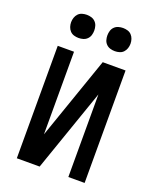

<svg xmlns="http://www.w3.org/2000/svg" viewBox="-161 -982 872 1075"><g transform="rotate(20 275.0 -444.5)"><path d="M209 0H73V-670H170V-178L341 -670H477V0H380V-492ZM383 -751Q369 -751 355.5 -755Q342 -759 332 -769Q322 -779 318 -792.5Q314 -806 314 -820Q314 -834 318 -847.5Q322 -861 332 -871Q342 -881 355.5 -885Q369 -889 383 -889Q397 -889 410.5 -885Q424 -881 433.5 -871Q443 -861 447.5 -847.5Q452 -834 452 -820Q452 -806 447.5 -792.5Q443 -779 433.5 -769Q424 -759 410.5 -755Q397 -751 383 -751ZM167 -751Q153 -751 139.5 -755Q126 -759 116.5 -769Q107 -779 102.5 -792.5Q98 -806 98 -820Q98 -834 102.5 -847.5Q107 -861 116.5 -871Q126 -881 139.5 -885Q153 -889 167 -889Q181 -889 194.5 -885Q208 -881 218 -871Q228 -861 232 -847.5Q236 -834 236 -820Q236 -806 232 -792.5Q228 -779 218 -769Q208 -759 194.5 -755Q181 -751 167 -751Z"/></g></svg>

Font: Lode Dark
Style: Bold
Weight: 700
Monospace: yes
Designer: Belleve Invis
Foundry: Belleve Invis
Version: Version 29.2.0; ttfautohint (v1.8.3)